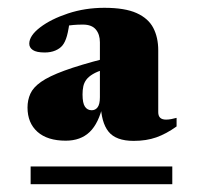

<svg xmlns="http://www.w3.org/2000/svg" viewBox="-20 -739 512 492"><path d="M58.5 -267V-312.5H421.5V-267ZM246.5 -561Q228.5 -555.5 217.8 -549Q207 -542.5 201.2 -534.8Q195.5 -527 193.5 -517.8Q191.5 -508.5 191.5 -497Q191.5 -474.5 197.8 -465.5Q204 -456.5 215 -456.5Q224.5 -456.5 230.2 -464.2Q236 -472 236 -490V-630.5Q236 -651 225.5 -663.5Q215 -676 192.5 -676Q178.5 -676 168 -675Q157.5 -674 149 -672.5L161 -701.5Q156 -662.5 151.5 -646.8Q147 -631 140 -622.5Q133.5 -614.5 121.8 -609.5Q110 -604.5 94.5 -604.5Q73.5 -604.5 64.2 -610.8Q55 -617 55 -627Q55 -647.5 82.8 -668.8Q110.5 -690 154.2 -704.5Q198 -719 247.5 -719Q300 -719 330 -705.5Q360 -692 372.8 -667.5Q385.5 -643 385.5 -610V-451.5Q385.5 -442 390.5 -437.2Q395.5 -432.5 405.5 -432.5Q412 -432.5 418.8 -433.8Q425.5 -435 432.5 -437V-415Q406 -396 380.5 -387Q355 -378 322.5 -378Q277 -378 258 -401.8Q239 -425.5 238 -475L244 -471.5Q233 -423 209.8 -400.8Q186.5 -378.5 148.5 -378.5Q101.5 -378.5 76 -401.2Q50.5 -424 50.5 -463.5Q50.5 -482.5 57.8 -498.8Q65 -515 85.2 -529.2Q105.5 -543.5 145 -558Q184.5 -572.5 248.5 -589Z"/></svg>

Font: Newsreader 60pt ExtraBold
Style: Regular
Weight: 800
Designer: Hugues Gentile
Foundry: Production Type
Version: Version 1.003